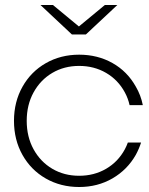

<svg xmlns="http://www.w3.org/2000/svg" viewBox="-20 -745 595 769"><path d="M499 -324Q493 -351 480 -375Q453 -425 405 -453Q357 -481 297 -481Q237 -481 189.5 -453Q142 -425 114.5 -375Q87 -325 87 -261Q87 -197 114.5 -147Q142 -97 189.5 -69Q237 -41 297 -41Q357 -41 405 -69Q453 -97 480 -147Q487 -160 492 -174H545Q537 -149 524 -125Q490 -65 430.5 -30.5Q371 4 297 4Q223 4 163.5 -30Q104 -64 70 -124.5Q36 -185 36 -261Q36 -337 70 -397.5Q104 -458 163.5 -492Q223 -526 297 -526Q371 -526 430.5 -492.5Q490 -459 524 -398Q544 -364 552 -324ZM450 -725 324 -607H268L142 -725H192L296 -639L400 -725Z"/></svg>

Font: Hilab Light
Style: Regular
Weight: 300
Designer: Cristianderson Lima
Foundry: Cristianderson
Version: Version 1.0